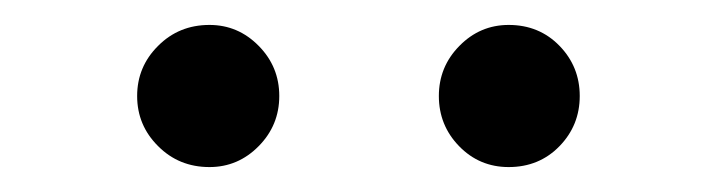

<svg xmlns="http://www.w3.org/2000/svg" viewBox="-20 -720 571 154"><path d="M148 -586Q171 -586 187.5 -602.8Q204 -619.5 204 -643Q204 -666.5 187.5 -683.2Q171 -700 148 -700Q123.5 -700 106.8 -683.2Q90 -666.5 90 -643Q90 -619.5 106.8 -602.8Q123.5 -586 148 -586ZM388 -586Q412.5 -586 428.8 -602.8Q445 -619.5 445 -643Q445 -666.5 428.8 -683.2Q412.5 -700 388 -700Q365 -700 348.5 -683.2Q332 -666.5 332 -643Q332 -619.5 348.2 -602.8Q364.5 -586 388 -586Z"/></svg>

Font: Anybody SemiExpanded ExtraBold
Style: Regular
Weight: 800
Width: 6
Version: Version 1.113;gftools[0.9.25]